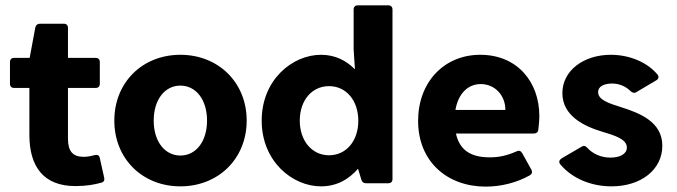

<svg xmlns="http://www.w3.org/2000/svg" viewBox="-20 -691 2551 724"><path d="M337.9 -106.4C324.2 -102.5 308.6 -99.6 295.9 -99.6C254.9 -99.6 236.3 -120.1 236.3 -168V-359.4H340.8C350.6 -359.4 356.4 -365.2 356.4 -375V-457C356.4 -466.8 350.6 -472.7 340.8 -472.7H236.3V-585.9C236.3 -595.7 230.5 -601.6 220.7 -601.6H130.9C122.1 -601.6 115.2 -596.7 113.3 -587.9L91.8 -472.7H33.2C23.4 -472.7 17.6 -466.8 17.6 -457V-375C17.6 -365.2 23.4 -359.4 33.2 -359.4H90.8V-182.6C90.8 -64.5 142.6 10.7 264.6 10.7C305.7 10.7 336.9 4.9 361.3 -2C371.1 -3.9 375 -10.7 373 -20.5L356.4 -94.7C354.5 -105.5 347.7 -108.4 337.9 -106.4Z M660.2 11.7C803.7 11.7 910.2 -92.8 910.2 -236.3C910.2 -379.9 803.7 -484.4 660.2 -484.4C516.6 -484.4 411.1 -379.9 411.1 -236.3C411.1 -92.8 516.6 11.7 660.2 11.7ZM660.2 -104.5C601.6 -104.5 559.6 -157.2 559.6 -236.3C559.6 -315.4 601.6 -368.2 660.2 -368.2C718.8 -368.2 760.7 -315.4 760.7 -236.3C760.7 -157.2 718.8 -104.5 660.2 -104.5Z M1313.5 -655.3V-504.9L1318.4 -429.7C1286.1 -461.9 1245.1 -484.4 1190.4 -484.4C1083 -484.4 966.8 -390.6 966.8 -236.3C966.8 -82 1083 11.7 1190.4 11.7C1251 11.7 1295.9 -15.6 1330.1 -54.7L1342.8 -12.7C1345.7 -3.9 1351.6 0 1360.4 0H1444.3C1454.1 0 1460 -5.9 1460 -15.6V-655.3C1460 -665 1454.1 -670.9 1444.3 -670.9H1329.1C1319.3 -670.9 1313.5 -665 1313.5 -655.3ZM1220.7 -105.5C1156.2 -105.5 1110.4 -160.2 1110.4 -236.3C1110.4 -312.5 1156.2 -366.2 1220.7 -366.2C1285.2 -366.2 1331.1 -312.5 1331.1 -235.4C1331.1 -159.2 1285.2 -105.5 1220.7 -105.5Z M2013.7 -253.9C2013.7 -381.8 1930.7 -484.4 1791 -484.4C1654.3 -484.4 1556.6 -380.9 1556.6 -235.4C1556.6 -81.1 1667 12.7 1811.5 12.7C1869.1 12.7 1928.7 -2 1978.5 -30.3C1986.3 -35.2 1988.3 -43 1983.4 -51.8L1949.2 -113.3C1944.3 -122.1 1936.5 -125 1927.7 -120.1C1889.6 -103.5 1860.4 -97.7 1826.2 -97.7C1753.9 -97.7 1712.9 -126 1699.2 -187.5H1993.2C2002 -187.5 2008.8 -192.4 2009.8 -201.2C2011.7 -216.8 2013.7 -236.3 2013.7 -253.9ZM1697.3 -276.4C1708 -337.9 1744.1 -374 1793 -374C1844.7 -374 1885.7 -333 1885.7 -276.4Z M2286.1 11.7C2395.5 11.7 2477.5 -49.8 2477.5 -141.6C2477.5 -231.4 2392.6 -264.6 2321.3 -287.1C2274.4 -301.8 2236.3 -314.5 2235.4 -342.8C2234.4 -364.3 2256.8 -376 2288.1 -376C2313.5 -376 2338.9 -366.2 2357.4 -347.7C2364.3 -340.8 2372.1 -338.9 2379.9 -343.8L2454.1 -387.7C2463.9 -393.6 2465.8 -401.4 2459 -410.2C2421.9 -455.1 2355.5 -484.4 2283.2 -484.4C2180.7 -484.4 2100.6 -424.8 2100.6 -339.8C2100.6 -252.9 2184.6 -213.9 2253.9 -193.4C2292 -181.6 2343.8 -168 2343.8 -134.8C2343.8 -110.4 2318.4 -96.7 2281.2 -96.7C2246.1 -96.7 2214.8 -111.3 2194.3 -133.8C2187.5 -141.6 2180.7 -142.6 2172.9 -137.7L2097.7 -93.8C2088.9 -87.9 2085.9 -80.1 2092.8 -71.3C2138.7 -16.6 2210.9 11.7 2286.1 11.7Z"/></svg>

Font: Ed Sans Neue
Style: Bold
Weight: 700
Designer: Stephen Hutchings
Version: Version 1.004;PS 001.004;hotconv 1.0.88;makeotf.lib2.5.64775